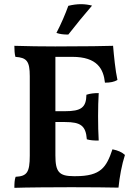

<svg xmlns="http://www.w3.org/2000/svg" viewBox="-20 -899 654 922"><path d="M422 -872C407 -876 388 -879 369 -879C349 -879 328 -876 308 -871C294 -832 274 -785 251 -741C268 -735 285 -733 308 -733C348 -784 383 -827 422 -872ZM520 -182C491 -96 465 -53 343 -53H334C263 -53 246 -74 246 -153V-313H292C368 -313 392 -295 397 -230C414 -225 431 -224 454 -224C452 -257 451 -300 451 -341C451 -380 452 -419 454 -452C432 -452 413 -450 395 -444C394 -382 369 -365 292 -365H246V-626H327C448 -626 477 -567 484 -502C510 -502 529 -506 544 -515C534 -560 527 -632 523 -679C484 -678 400 -676 245 -676C199 -676 94 -677 49 -679C49 -661 50 -640 54 -626C108 -622 123 -606 123 -533V-152C123 -70 109 -53 55 -50C50 -37 49 -18 49 3C98 1 249 0 322 0C413 0 504 1 549 2C554 -49 565 -109 580 -155C566 -168 546 -177 520 -182Z"/></svg>

Font: Vollkorn Semibold
Style: Regular
Weight: 600
Designer: Friedrich Althausen
Foundry: Friedrich Althausen
Version: Version 4.015;PS 004.015;hotconv 1.0.88;makeotf.lib2.5.64775